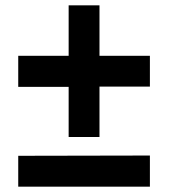

<svg xmlns="http://www.w3.org/2000/svg" viewBox="-20 -728 633 716"><path d="M351 -520V-708H236V-520H48V-404H236V-217H351V-405H539V-520ZM48 -32H539V-148L48 -147Z"/></svg>

Font: 18Franklin
Style: Bold
Weight: 700
Designer: Pablo Impallari, Rodrigo Fuenzalida (Modified by Dan O. Williams)
Version: Version 0.025;PS 000.025;hotconv 1.0.88;makeotf.lib2.5.64775